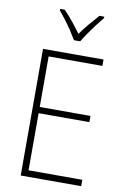

<svg xmlns="http://www.w3.org/2000/svg" viewBox="-102 -1074 694 1066"><g transform="rotate(10 245.0 -540.5)"><path d="M434 -66H93V-780H434V-744H131V-459H417V-424H131V-102H434ZM254 -857Q241 -879 222.5 -907Q204 -935 184 -961.5Q164 -988 148 -1007V-1015H174Q199 -990 225 -957.5Q251 -925 272 -896Q293 -926 318.5 -956Q344 -986 370 -1015H397V-1007Q380 -987 359.5 -960Q339 -933 320.5 -906Q302 -879 289 -857Z"/></g></svg>

Font: Noto Sans Malayalam UI SemiCondensed ExtraLight
Style: Regular
Weight: 200
Width: 4
Designer: Jelle Bosma - Monotype Design Team
Foundry: Monotype Imaging Inc.
Version: Version 2.104; ttfautohint (v1.8.4.7-5d5b)